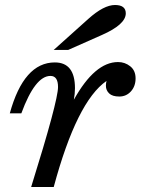

<svg xmlns="http://www.w3.org/2000/svg" viewBox="-20 -744 560 764"><path d="M193.8 0H104Q210.9 -342.3 210.9 -397.9Q210.9 -441.9 180.7 -441.9Q119.6 -441.9 64.9 -293H19Q74.7 -495.6 198.2 -495.6Q278.3 -495.6 278.3 -393.1Q278.3 -371.6 273.9 -347.2Q357.4 -497.1 449.7 -497.1Q477.1 -497.1 498.3 -480.2Q519.5 -463.4 519.5 -432.1Q519.5 -400.9 501 -380.4Q482.4 -359.9 454.6 -359.9Q427.2 -359.9 414.3 -372.3Q401.4 -384.8 401.4 -402.8Q401.4 -412.1 403.8 -421.9Q285.6 -340.3 193.8 0ZM251.5 -545.4H193.8L331.5 -668.9Q393.1 -724.1 437.5 -724.1Q480.5 -724.1 480.5 -690.9Q480.5 -646.5 384.8 -604.5Z"/></svg>

Font: Munson
Style: Italic
Weight: 400
Italic angle: -12°
Designer: Paul James MIller
Foundry: High-Logic / Made with FontCreator
Version: Version 2.10;May 5, 2019;FontCreator 11.5.0.2430 64-bit